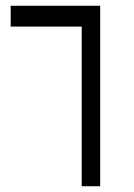

<svg xmlns="http://www.w3.org/2000/svg" viewBox="-20 -645 465 665"><path d="M263 0V-553H17V-625H327V0Z"/></svg>

Font: Changa ExtraLight Light
Style: Regular
Weight: 300
Version: Version 3.002; ttfautohint (v1.8.2)